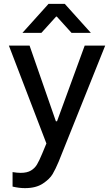

<svg xmlns="http://www.w3.org/2000/svg" viewBox="-20 -763 580 993"><path d="M133 -527 269 -136H275L418 -527H524L283 74Q267 112 252 137.5Q237 163 201.5 186.5Q166 210 109 210Q79 210 45 202V127Q69 131 87 131Q120 131 140 119Q160 107 171.5 87.5Q183 68 198 32L220 -21L26 -527ZM231 -743H315L450 -593H350L274 -677H270L194 -593H96Z"/></svg>

Font: Lopes Sans Medium
Style: Regular
Weight: 500
Designer: Gabriel Lam, Diego Maldonado
Foundry: TypeRant, Foresti Design
Version: Version 4.000